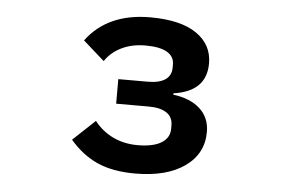

<svg xmlns="http://www.w3.org/2000/svg" viewBox="-45 -624 1089 701"><g transform="rotate(5 500.0 -273.5)"><path d="M233 -90 314 -166Q342 -130 382.5 -110.5Q423 -91 473 -91Q530 -91 560 -109.5Q590 -128 590 -161V-174Q590 -204 567 -219.5Q544 -235 502 -235H382V-325H490Q532 -325 554 -340Q576 -355 576 -384V-396Q576 -425 549.5 -440.5Q523 -456 470 -456Q421 -456 383 -437.5Q345 -419 323 -386L245 -455Q323 -560 479 -560Q590 -560 648.5 -520Q707 -480 707 -411Q707 -308 587 -291V-286Q650 -278 685.5 -245.5Q721 -213 721 -161Q721 -81 654.5 -34Q588 13 473 13Q390 13 333.5 -12.5Q277 -38 233 -90Z"/></g></svg>

Font: IBM Plex Sans JP SemiBold
Style: Regular
Weight: 600
Designer: Mike Abbink; Paul van der Laan; Pieter van Rosmalen; Wujin Sim; Yejin Wi; Jinhee Kim; Boomi Park; Yona Kim; Kichan Ma
Foundry: Sandoll Inc.
Version: Version 1.001